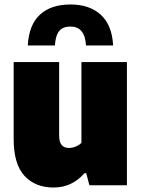

<svg xmlns="http://www.w3.org/2000/svg" viewBox="-20 -827 630 857"><path d="M41 -206.5V-550H244V-223Q244 -192.5 255.5 -179.5Q267 -166.5 288 -166.5Q302.5 -166.5 318.2 -173Q334 -179.5 343.5 -189.5V-550H546.5V0H379L365 -54H357Q301.5 10 219 10Q137.5 10 89.2 -42.2Q41 -94.5 41 -206.5ZM294.5 -807Q379.5 -807 429.8 -761.2Q480 -715.5 485 -624H364Q361 -668 343.5 -688.2Q326 -708.5 294.5 -708.5Q261 -708.5 244.5 -688.8Q228 -669 225 -624H104Q109 -716 158.2 -761.5Q207.5 -807 294.5 -807Z"/></svg>

Font: Encode Sans SemiCondensed Black
Style: Regular
Weight: 900
Width: 4
Designer: Multiple Designers
Foundry: Impallari Type
Version: Version 2.000